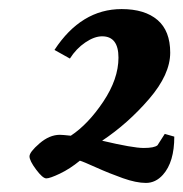

<svg xmlns="http://www.w3.org/2000/svg" viewBox="-20 -754 404 423"><path d="M339 -369C355.7 -387.7 364 -415.7 364 -453L343 -459L327 -434C322.3 -430 312.2 -428 296.5 -428C280.8 -428 250.3 -433.3 205 -444C243 -469.3 277.5 -500 308.5 -536C339.5 -572 355 -606 355 -638C355 -670 345.7 -694 327 -710C308.3 -726 282 -734 248 -734C188.7 -734 139.3 -704 100 -644L134 -625C143.3 -639.7 154.7 -651.5 168 -660.5C181.3 -669.5 193.7 -674 205 -674C229 -674 241 -658.3 241 -627C241 -595.7 229.8 -563.3 207.5 -530C185.2 -496.7 161.3 -471.7 136 -455C124 -456.3 116 -457 112 -457C96.7 -457 81.7 -450.7 67 -438C52.3 -425.3 45 -415.8 45 -409.5C45 -403.2 49.8 -393.5 59.5 -380.5C69.2 -367.5 76.7 -361 82 -361C87.3 -361 97.3 -364.5 112 -371.5C126.7 -378.5 141.3 -388 156 -400C160.7 -398.7 172.7 -393.7 192 -385C211.3 -376.3 230.8 -368.5 250.5 -361.5C270.2 -354.5 287.2 -351 301.5 -351C315.8 -351 328.3 -357 339 -369Z"/></svg>

Font: Oleo Script
Style: Regular
Weight: 400
Designer: Soytutype
Foundry: Soytutype
Version: Version 1.002